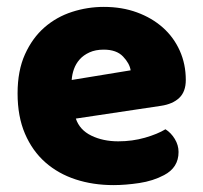

<svg xmlns="http://www.w3.org/2000/svg" viewBox="-20 -521 589 557"><path d="M309 16Q250 16 199.5 -0.5Q149 -17 111.5 -50Q74 -83 52.5 -133Q31 -183 31 -250Q31 -316 52.5 -363.5Q74 -411 109 -441.5Q144 -472 189 -486.5Q234 -501 281 -501Q334 -501 377.5 -485Q421 -469 452.5 -441Q484 -413 501.5 -374Q519 -335 519 -289Q519 -255 500 -237Q481 -219 447 -214L200 -177Q211 -144 245 -127.5Q279 -111 323 -111Q364 -111 400.5 -121.5Q437 -132 460 -146Q476 -136 487 -118Q498 -100 498 -80Q498 -35 456 -13Q424 4 384 10Q344 16 309 16ZM281 -377Q257 -377 239.5 -369Q222 -361 211 -348.5Q200 -336 194.5 -320.5Q189 -305 188 -289L359 -317Q356 -337 337 -357Q318 -377 281 -377Z"/></svg>

Font: Baloo Tammudu
Style: Regular
Weight: 400
Designer: Omkar Shende and Ek Type
Foundry: Ek Type
Version: Version 1.443;PS 1.000;hotconv 16.6.51;makeotf.lib2.5.65220;